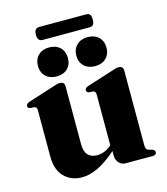

<svg xmlns="http://www.w3.org/2000/svg" viewBox="-115 -859 832 959"><g transform="rotate(-15 300.5 -379.5)"><path d="M63.5 -129V-369.5Q63.5 -386 51 -388.5L29 -390Q16.5 -392.5 16.5 -403.5Q16.5 -414.5 33.5 -421L165 -463Q192 -472.5 203.5 -472.5Q228 -472.5 228 -449V-149.5Q228 -112 244.8 -93.8Q261.5 -75.5 291.5 -75.5Q332 -75.5 367.5 -106.5V-369.5Q367.5 -386 355 -388.5L333 -390Q320.5 -392.5 320.5 -403.5Q320.5 -414.5 337 -421L469 -463Q483 -468 491.5 -470.2Q500 -472.5 508 -472.5Q531.5 -472.5 531.5 -449V-63.5Q531.5 -40 545.5 -36L564.5 -31Q578 -26.5 578 -15.5Q578 0 558 0H418Q398 0 384.2 -15.2Q370.5 -30.5 370.5 -53V-76Q316 -28.5 272.5 -8.5Q229 11.5 192 11.5Q135 11.5 99.2 -25Q63.5 -61.5 63.5 -129ZM198.5 -508Q163.5 -508 142.2 -528.5Q121 -549 121 -582.5Q121 -617 142.2 -637.5Q163.5 -658 198.5 -658Q234 -658 255 -637.5Q276 -617 276 -582.5Q276 -549 255 -528.5Q234 -508 198.5 -508ZM397.5 -508Q362 -508 340.8 -528.5Q319.5 -549 319.5 -582.5Q319.5 -616.5 341 -637.2Q362.5 -658 397.5 -658Q433 -658 454.2 -637.5Q475.5 -617 475.5 -582.5Q475.5 -549 454.2 -528.5Q433 -508 397.5 -508ZM151.5 -736Q151.5 -769.5 177 -769.5H419.5Q433 -769.5 439.2 -762.5Q445.5 -755.5 445.5 -736.5Q445.5 -718 439.2 -710.2Q433 -702.5 419.5 -702.5H177Q151.5 -702.5 151.5 -736Z"/></g></svg>

Font: Fraunces 72pt S000
Style: Bold
Weight: 700
Version: Version 1.000; ttfautohint (v1.8.3)